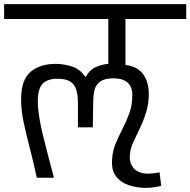

<svg xmlns="http://www.w3.org/2000/svg" viewBox="-56 -860 921 929"><path d="M649 49Q605 49 565.5 35.5Q526 22 503.5 -9.5Q481 -41 487 -94Q489 -130 503.5 -165Q518 -200 536.5 -236Q555 -272 569.5 -311.5Q584 -351 584 -395Q586 -437 563 -459Q540 -481 493 -481Q451 -481 429.5 -466Q408 -451 401.5 -425Q395 -399 395 -363L393 -244H321V-362Q321 -398 313.5 -424.5Q306 -451 284.5 -465Q263 -479 221 -479Q173 -479 150 -454.5Q127 -430 127 -371Q127 -336 133.5 -295Q140 -254 151.5 -207Q163 -160 176.5 -108.5Q190 -57 205 0H122Q106 -75 88.5 -142Q71 -209 58.5 -268Q46 -327 46 -379Q46 -473 91.5 -512Q137 -551 213 -551Q252 -551 291.5 -538.5Q331 -526 357 -488H359Q376 -521 407 -535Q438 -549 468 -551V-768H-36V-840H845V-768H551V-546Q595 -540 619 -519.5Q643 -499 653.5 -469.5Q664 -440 664 -405Q664 -358 651 -316.5Q638 -275 620.5 -239Q603 -203 589 -172.5Q575 -142 573 -115Q570 -94 575 -76Q580 -58 591.5 -45.5Q603 -33 620 -26.5Q637 -20 659 -20Q677 -20 690.5 -22Q704 -24 716 -26L724 39Q709 43 690 46Q671 49 649 49Z"/></svg>

Font: Matangi Medium
Style: Regular
Weight: 500
Designer: Prashant Pant
Foundry: The Graphic Ant
Version: Version 3.002